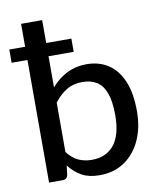

<svg xmlns="http://www.w3.org/2000/svg" viewBox="-90 -805 735 879"><g transform="rotate(-10 278.0 -365.5)"><path d="M302 7Q253 7 219.8 -11.5Q186.5 -30 161 -63L156 -20.5Q152 0 131.5 0H68V-570H-5.5V-631.5H68V-738H166V-631.5H283V-570H166V-425.5Q234 -504 330 -504Q388 -504 431 -476Q474 -448 497.5 -392Q521 -336 521 -252Q521 -177 494.5 -118.5Q468 -60 419 -26.5Q370 7 302 7ZM279.5 -68.5Q346.5 -68.5 383.2 -114Q420 -159.5 420 -252Q420 -316.5 405.5 -355Q391 -393.5 363.8 -410.2Q336.5 -427 297.5 -427Q255 -427 223.8 -408Q192.5 -389 166 -354.5V-125Q189.5 -94 217.5 -81.2Q245.5 -68.5 279.5 -68.5Z"/></g></svg>

Font: Verano Sans Medium
Style: Regular
Weight: 500
Designer: Lukasz Dziedzic with Adam Twardoch and Botio Nikoltchev
Foundry: tyPoland Lukasz Dziedzic
Version: Version 3.001;December 28, 2019;FontCreator 12.0.0.2547 64-b